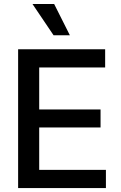

<svg xmlns="http://www.w3.org/2000/svg" viewBox="-20 -958 615 978"><path d="M72.3 -707H515.6V-614.3H179.7V-400.4H492.2V-308.6H179.7V-92.8H519.5V0H72.3ZM145.5 -937.5H255.9L335.9 -778.3H252.9Z"/></svg>

Font: Pretendard Medium
Style: Regular
Weight: 500
Designer: Base glyphs from Inter by Rasmus Andersson; Hangeul glyphs from Noto Sans CJK(Source Han Sans) by Jang Soo-young and Kan
Foundry: Kil Hyung-jin
Version: Version 1.309